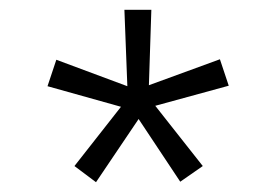

<svg xmlns="http://www.w3.org/2000/svg" viewBox="-20 -720 562 392"><path d="M176 -348 132 -381 227 -502 77 -544 95 -598 240 -544 234 -700H289L284 -546L429 -599L447 -545L297 -504L394 -381L348 -349L263 -477Z"/></svg>

Font: Geologica Roman Thin
Style: Regular
Weight: 250
Designer: Sindre Bremnes, Frode Helland
Foundry: Monokrom Skriftforlag AS
Version: Version 1.010;gftools[0.9.28]